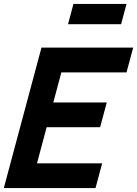

<svg xmlns="http://www.w3.org/2000/svg" viewBox="-76 -964 703 984"><path d="M272.6 -840H544.6L572.5 -944H300.5ZM-56.5 0H413.5L447.6 -127H113.6L163.1 -312H437.1L471.2 -439H197.2L238.4 -593H572.4L606.5 -720H136.5Z"/></svg>

Font: Manrope
Style: ExtraBoldItalic
Weight: 800
Italic angle: -15°
Designer: Mikhail Sharanda
Foundry: Mikhail Sharanda
Version: Version 4.502;hotconv 1.0.109;makeotfexe 2.5.65596